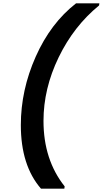

<svg xmlns="http://www.w3.org/2000/svg" viewBox="-20 -944 621 1161"><path d="M369 197H228Q106 57 106 -188Q106 -399 196 -601.5Q286 -804 440 -924H581L579 -911Q426 -786 334.5 -597Q243 -408 243 -213Q243 22 371 183Z"/></svg>

Font: Poppins SemiBold
Style: Italic
Weight: 600
Italic angle: -10°
Designer: Ninad Kale (Devanagari), Jonny Pinhorn (Latin)
Foundry: Indian Type Foundry
Version: Version 3.200;PS 1.000;hotconv 16.6.54;makeotf.lib2.5.65590